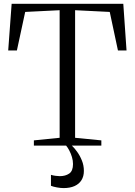

<svg xmlns="http://www.w3.org/2000/svg" viewBox="-20 -763 706 1006"><path d="M292.5 -41V-709.5L112 -700.5L68.5 -498.5H23L41 -743H626L643 -498.5H598L555 -700.5L373.5 -709.5V-41L511 -27.5V0H157.5V-27.5ZM313 222.5Q298 222.5 278.5 219Q259 215.5 247 210.5V153Q257.5 156.5 270.8 158.2Q284 160 293 160Q322.5 160 342.5 146.5Q362.5 133 362.5 96.5Q362.5 78 357 59.8Q351.5 41.5 343.2 25.8Q335 10 326.5 0H343.5H356.5Q369 11.5 383.8 31.8Q398.5 52 409 77.8Q419.5 103.5 419.5 132.5Q419.5 161 406.8 181.2Q394 201.5 370.2 212Q346.5 222.5 313 222.5Z"/></svg>

Font: Merriweather 96pt Light
Style: Regular
Weight: 300
Version: Version 2.100